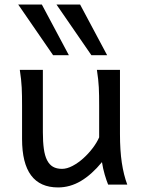

<svg xmlns="http://www.w3.org/2000/svg" viewBox="-20 -801 619 833"><path d="M449.2 0Q445.8 -8.3 441.9 -19.5Q438 -30.8 434.3 -43.5Q430.7 -56.2 427.5 -70.1Q424.3 -84 422.4 -97.7Q377.9 -43.5 330.8 -15.6Q283.7 12.2 231.9 12.2Q75.7 12.2 75.7 -197.8V-341.8Q75.7 -365.2 75.4 -384.3Q75.2 -403.3 74.2 -421.1Q73.2 -439 71.3 -457.5Q69.3 -476.1 65.9 -498H166V-227.1Q166 -185.5 170.2 -155.5Q174.3 -125.5 184.1 -106.2Q193.8 -86.9 209.7 -77.6Q225.6 -68.4 249 -68.4Q270.5 -68.4 294.9 -81.3Q319.3 -94.2 341.6 -114.3Q363.8 -134.3 382.1 -158.4Q400.4 -182.6 410.2 -205.1V-341.8Q410.2 -365.7 409.9 -385Q409.7 -404.3 408.7 -421.9Q407.7 -439.5 405.8 -457.5Q403.8 -475.6 400.4 -498H500.5V-219.7Q500.5 -148.4 508.5 -95Q516.6 -41.5 532.2 0ZM327.6 -781.2 444.8 -561.5H376.5L225.1 -781.2ZM161.6 -781.2 278.8 -561.5H210.4L59.1 -781.2Z"/></svg>

Font: Andika FrenchTight
Style: Regular
Weight: 400
Designer: Victor Gaultney, Annie Olsen, Julie Remington, Don Collingsworth, Eric Hays, Becca Hirsbrunner
Foundry: SIL International
Version: Version 5.000 ; Dig1 Dig4Opn Dig7 LnSpcTght